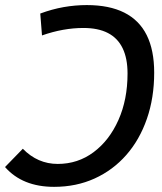

<svg xmlns="http://www.w3.org/2000/svg" viewBox="-29 -723 635 753"><path d="M311.5 -703.1Q399.4 -703.1 458.3 -673.6Q517.1 -644 546.4 -585.2Q575.7 -526.4 575.7 -438Q575.7 -339.4 547.1 -257.1Q518.6 -174.8 466.3 -115.2Q414.1 -55.7 342 -22.9Q270 9.8 183.1 9.8Q59.1 9.8 -9.3 -67.9L60.5 -139.6Q118.7 -80.1 197.3 -80.1Q276.4 -80.1 338.1 -126.2Q399.9 -172.4 435.5 -252.4Q471.2 -332.5 471.2 -434.6Q471.2 -494.1 451.9 -533.9Q432.6 -573.7 394.3 -593.5Q356 -613.3 298.3 -613.3Q218.8 -613.3 135.7 -584L128.9 -669.9Q174.8 -687 220.5 -695.1Q266.1 -703.1 311.5 -703.1Z"/></svg>

Font: Cascadia Code PL
Style: Italic
Weight: 400
Italic angle: -10°
Monospace: yes
Designer: Aaron Bell
Foundry: Saja Typeworks
Version: Version 2404.023